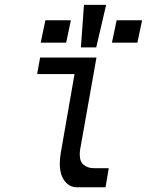

<svg xmlns="http://www.w3.org/2000/svg" viewBox="-20 -794 640 814"><path d="M233.5 -101.5Q233.5 -120 237.5 -145L296 -480H137.5L150 -550H389L320.5 -164.5Q318 -149.5 318 -140.5Q318 -108.5 335.2 -94.8Q352.5 -81 377.5 -81H441Q433.5 -37.5 427.5 0H306Q274.5 0 254 -26.8Q233.5 -53.5 233.5 -101.5ZM474.5 -708H582.5L562.5 -613H454.5ZM172.5 -708H280.5L260.5 -613H152.5ZM430 -773.5 388 -593H323L336 -773.5Z"/></svg>

Font: JuliaMono Italic
Style: Regular
Weight: 400
Italic angle: -9°
Monospace: yes
Designer: cormullion
Foundry: corm
Version: Version 0.049; ttfautohint (v1.8.4)